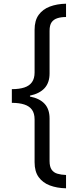

<svg xmlns="http://www.w3.org/2000/svg" viewBox="-20 -852 431 1038"><path d="M44 -370Q84 -370 111.5 -379Q139 -388 153 -408Q167 -428 167 -460V-691Q167 -741 189 -771.5Q211 -802 249.5 -816.5Q288 -831 337 -832V-760Q310 -760 290 -753.5Q270 -747 259 -731.5Q248 -716 248 -685V-455Q248 -405 221 -375.5Q194 -346 142 -335V-330Q194 -320 221 -291Q248 -262 248 -211V18Q248 49 259 65Q270 81 290 87Q310 93 337 94V166Q288 165 249.5 150.5Q211 136 189 105.5Q167 75 167 25V-206Q167 -239 153 -258.5Q139 -278 111.5 -287Q84 -296 44 -296Z"/></svg>

Font: Noto Sans Gurmukhi
Style: Regular
Weight: 400
Designer: Jelle Bosma - Monotype Design Team
Foundry: Monotype Imaging Inc.
Version: Version 2.003